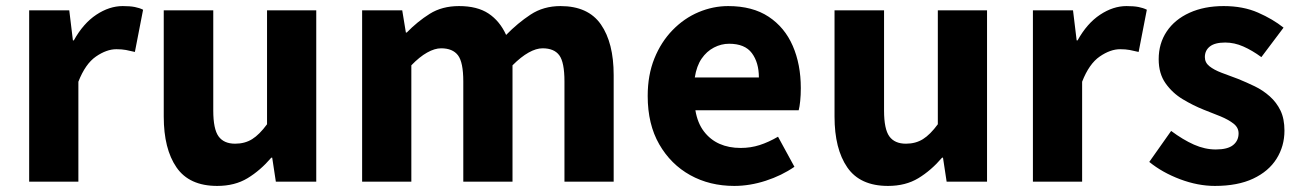

<svg xmlns="http://www.w3.org/2000/svg" viewBox="-20 -598 4280 632"><path d="M76 0V-564H208L220 -465H223Q254 -521 297 -549.5Q340 -578 384 -578Q408 -578 423.5 -575Q439 -572 451 -566L424 -427Q408 -431 394.5 -433.5Q381 -436 363 -436Q331 -436 296 -412Q261 -388 238 -329V0Z M695 14Q603 14 561 -47Q519 -108 519 -214V-564H682V-234Q682 -173 699.5 -149Q717 -125 754 -125Q786 -125 810 -140Q834 -155 859 -189V-564H1021V0H888L876 -79H873Q837 -37 795 -11.5Q753 14 695 14Z M1172 0V-564H1304L1316 -491H1319Q1354 -527 1394.5 -552.5Q1435 -578 1491 -578Q1551 -578 1588 -553.5Q1625 -529 1646 -483Q1684 -522 1726.5 -550Q1769 -578 1825 -578Q1916 -578 1958 -517.5Q2000 -457 2000 -351V0H1838V-330Q1838 -393 1821 -416Q1804 -439 1766 -439Q1745 -439 1720 -425Q1695 -411 1667 -383V0H1505V-330Q1505 -393 1487.5 -416Q1470 -439 1432 -439Q1411 -439 1386 -425Q1361 -411 1334 -383V0Z M2397 14Q2316 14 2252 -21.5Q2188 -57 2150 -123Q2112 -189 2112 -282Q2112 -351 2134 -405.5Q2156 -460 2194 -499Q2232 -538 2279.5 -558Q2327 -578 2377 -578Q2457 -578 2510 -543Q2563 -508 2589.5 -447Q2616 -386 2616 -308Q2616 -285 2614 -265.5Q2612 -246 2609 -235H2269Q2276 -193 2297 -165.5Q2318 -138 2348.5 -124.5Q2379 -111 2418 -111Q2451 -111 2480.5 -120.5Q2510 -130 2541 -148L2595 -49Q2553 -20 2500.5 -3Q2448 14 2397 14ZM2267 -343H2478Q2478 -392 2455 -423Q2432 -454 2380 -454Q2354 -454 2330 -441.5Q2306 -429 2289.5 -405Q2273 -381 2267 -343Z M2903 14Q2811 14 2769 -47Q2727 -108 2727 -214V-564H2890V-234Q2890 -173 2907.5 -149Q2925 -125 2962 -125Q2994 -125 3018 -140Q3042 -155 3067 -189V-564H3229V0H3096L3084 -79H3081Q3045 -37 3003 -11.5Q2961 14 2903 14Z M3380 0V-564H3512L3524 -465H3527Q3558 -521 3601 -549.5Q3644 -578 3688 -578Q3712 -578 3727.5 -575Q3743 -572 3755 -566L3728 -427Q3712 -431 3698.5 -433.5Q3685 -436 3667 -436Q3635 -436 3600 -412Q3565 -388 3542 -329V0Z M3979 14Q3923 14 3864.5 -8Q3806 -30 3763 -65L3835 -167Q3874 -138 3910 -122Q3946 -106 3982 -106Q4021 -106 4039 -120.5Q4057 -135 4057 -159Q4057 -178 4040.5 -191Q4024 -204 3997.5 -215Q3971 -226 3942 -237Q3907 -251 3873 -271.5Q3839 -292 3816.5 -324Q3794 -356 3794 -403Q3794 -455 3820.5 -494.5Q3847 -534 3895.5 -556Q3944 -578 4008 -578Q4072 -578 4121 -556.5Q4170 -535 4205 -507L4132 -410Q4102 -432 4072.5 -445Q4043 -458 4013 -458Q3979 -458 3962.5 -445Q3946 -432 3946 -410Q3946 -392 3961 -380Q3976 -368 4001 -358.5Q4026 -349 4056 -338Q4083 -327 4110 -314Q4137 -301 4159.5 -281Q4182 -261 4195 -234Q4208 -207 4208 -168Q4208 -117 4182 -75.5Q4156 -34 4105 -10Q4054 14 3979 14Z"/></svg>

Font: Noto Sans SC ExtraBold
Style: Regular
Weight: 800
Designer: Ryoko NISHIZUKA 西塚涼子 (kana, bopomofo & ideographs); Paul D. Hunt (Latin, Greek & Cyrillic); Sandoll Communications 산돌커뮤니
Foundry: Adobe
Version: Version 2.004-H2;hotconv 1.0.118;makeotfexe 2.5.65603